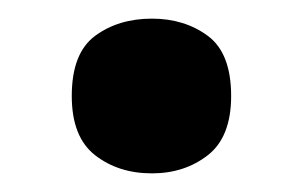

<svg xmlns="http://www.w3.org/2000/svg" viewBox="-20 -455 325 206"><path d="M57 -352Q57 -398 82 -416.5Q107 -435 143 -435Q178 -435 203 -416.5Q228 -398 228 -352Q228 -308 203 -288.5Q178 -269 143 -269Q107 -269 82 -288.5Q57 -308 57 -352Z"/></svg>

Font: Noto Sans Bengali UI
Style: Bold
Weight: 700
Designer: Jelle Bosma - Monotype Design Team
Foundry: Monotype Imaging Inc.
Version: Version 2.003; ttfautohint (v1.8.4.7-5d5b)